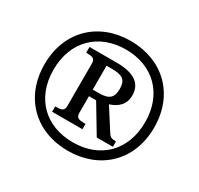

<svg xmlns="http://www.w3.org/2000/svg" viewBox="-154 -914 1154 1114"><g transform="rotate(30 422.5 -357.5)"><path d="M422 10C636 10 790 -134 790 -357C790 -581 636 -725 422 -725C208 -725 55 -580 55 -358C55 -134 209 10 422 10ZM423 -47C245 -47 116 -162 116 -357C116 -549 242 -668 423 -668C604 -668 729 -548 729 -358C729 -169 607 -47 423 -47ZM231 -141H434V-177H420C394 -177 371 -181 371 -212V-326H419L530 -141H638V-177C606 -177 598 -182 584 -204L495 -343C543 -359 587 -389 587 -455C587 -534 530 -575 414 -575H231V-536H244C269 -536 291 -532 291 -501V-212C291 -181 269 -177 244 -177H231ZM413 -370H371V-530H410C479 -530 505 -510 505 -452C505 -395 483 -370 413 -370Z"/></g></svg>

Font: Noto Serif Lao SemiBold
Style: Regular
Weight: 600
Designer: Monotype Design Team
Foundry: Monotype Imaging Inc.
Version: Version 2.003